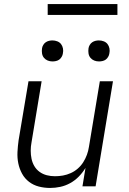

<svg xmlns="http://www.w3.org/2000/svg" viewBox="-20 -922 640 950"><path d="M228 8Q199 8 172 1Q145 -6 123.5 -22.5Q102 -39 89 -63Q76 -87 70.5 -114Q65 -141 66.5 -170Q68 -199 72 -228L121 -520H186L136 -218Q132 -197 132 -176.5Q132 -156 136 -136.5Q140 -117 150 -100Q160 -83 176 -71.5Q192 -60 211.5 -55Q231 -50 252 -50Q272 -50 291.5 -53.5Q311 -57 330 -65.5Q349 -74 365 -88Q381 -102 392 -119.5Q403 -137 410 -156Q417 -175 420 -195L474 -520H539L453 0H388L403 -91Q389 -68 370 -48.5Q351 -29 327.5 -16Q304 -3 278.5 2.5Q253 8 228 8ZM470 -618Q457 -618 446 -622.5Q435 -627 427.5 -636Q420 -645 418 -657.5Q416 -670 418 -683Q419 -691 424 -699.5Q429 -708 436.5 -713Q444 -718 452.5 -720Q461 -722 469 -722Q482 -722 493.5 -717.5Q505 -713 512 -704Q519 -695 521.5 -682.5Q524 -670 521 -657Q520 -649 515 -640.5Q510 -632 503 -627Q496 -622 487 -620Q478 -618 470 -618ZM240 -618Q227 -618 216 -622.5Q205 -627 197.5 -636Q190 -645 188 -657.5Q186 -670 188 -683Q189 -691 194 -699.5Q199 -708 206.5 -713Q214 -718 222.5 -720Q231 -722 239 -722Q252 -722 263.5 -717.5Q275 -713 282 -704Q289 -695 291.5 -682.5Q294 -670 291 -657Q290 -649 285 -640.5Q280 -632 273 -627Q266 -622 257 -620Q248 -618 240 -618ZM561 -848H216V-902H561Z"/></svg>

Font: Iosevka Light Extended Oblique
Style: Regular
Weight: 300
Width: 7
Italic angle: -9°
Monospace: yes
Designer: Belleve Invis
Foundry: Belleve Invis
Version: Version 32.5.0; ttfautohint (v1.8.4)